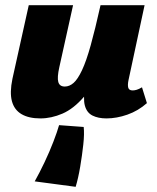

<svg xmlns="http://www.w3.org/2000/svg" viewBox="-20 -447 606 741"><path d="M136 10Q91 10 63 -6.5Q35 -23 26 -56.5Q17 -90 28 -143L91 -427H262L209 -188Q200 -148 205 -130.5Q210 -113 230 -113Q248 -113 264 -127Q280 -141 296.5 -176Q313 -211 330 -272Q347 -333 368 -427H439Q413 -292 379 -206.5Q345 -121 304.5 -74Q264 -27 221 -8.5Q178 10 136 10ZM272 274 114 253Q133 219 152 179Q171 139 186 100Q201 61 208 36L303 43Q306 69 301.5 110.5Q297 152 289.5 196.5Q282 241 272 274ZM391 10Q359 10 337 -1Q315 -12 307.5 -39.5Q300 -67 310 -117L372 -427H538L476 -138Q472 -119 475 -108.5Q478 -98 492 -98Q499 -98 507.5 -100.5Q516 -103 528 -110L547 -49Q513 -19 471.5 -4.5Q430 10 391 10Z"/></svg>

Font: Ysabeau Black
Style: Italic
Weight: 900
Italic angle: -12°
Version: Version 2.000;gftools[0.9.27.dev2+g8671c4b]